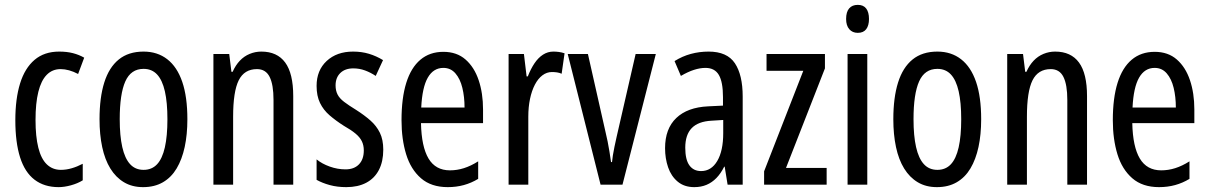

<svg xmlns="http://www.w3.org/2000/svg" viewBox="-20 -759 4968 789"><path d="M221 10Q162 10 122 -20.5Q82 -51 62.5 -112.5Q43 -174 43 -265Q43 -353 62.5 -416Q82 -479 122 -513Q162 -547 223 -547Q255 -547 280 -540.5Q305 -534 326 -522L301 -455Q282 -465 264 -470Q246 -475 229 -475Q195 -475 172 -451.5Q149 -428 137.5 -381.5Q126 -335 126 -266Q126 -198 137.5 -152Q149 -106 172.5 -83.5Q196 -61 230 -61Q252 -61 274.5 -67.5Q297 -74 320 -86V-18Q299 -5 271.5 2.5Q244 10 221 10Z M750 -269Q750 -206 739 -155Q728 -104 706 -67Q684 -30 649.5 -10Q615 10 568 10Q523 10 489.5 -10Q456 -30 433.5 -66.5Q411 -103 400 -154.5Q389 -206 389 -269Q389 -358 408.5 -420Q428 -482 468 -514.5Q508 -547 570 -547Q627 -547 667.5 -515.5Q708 -484 729 -422.5Q750 -361 750 -269ZM472 -269Q472 -201 482.5 -154.5Q493 -108 514.5 -84.5Q536 -61 570 -61Q604 -61 625.5 -84Q647 -107 657.5 -153.5Q668 -200 668 -269Q668 -338 657.5 -384Q647 -430 625.5 -453Q604 -476 570 -476Q518 -476 495 -424.5Q472 -373 472 -269Z M1054 -547Q1119 -547 1152 -502Q1185 -457 1185 -364V0H1104V-348Q1104 -411 1088 -443Q1072 -475 1036 -475Q984 -475 961 -429Q938 -383 938 -279V0H857V-537H922L931 -464H936Q948 -491 965.5 -509.5Q983 -528 1006 -537.5Q1029 -547 1054 -547Z M1555 -144Q1555 -95 1537 -60.5Q1519 -26 1485 -8Q1451 10 1403 10Q1366 10 1335 1.5Q1304 -7 1281 -20V-104Q1303 -86 1335 -74.5Q1367 -63 1400 -63Q1435 -63 1455 -83.5Q1475 -104 1475 -141Q1475 -162 1467 -178.5Q1459 -195 1441 -210Q1423 -225 1393 -242Q1360 -263 1334.5 -285Q1309 -307 1295 -336Q1281 -365 1281 -406Q1281 -470 1322.5 -508.5Q1364 -547 1431 -547Q1466 -547 1496 -538Q1526 -529 1554 -512L1524 -447Q1503 -461 1480 -469.5Q1457 -478 1432 -478Q1398 -478 1378.5 -459Q1359 -440 1359 -408Q1359 -387 1367 -371Q1375 -355 1394 -340.5Q1413 -326 1444 -307Q1477 -286 1502 -264Q1527 -242 1541 -213.5Q1555 -185 1555 -144Z M1802 -546Q1857 -546 1893 -514.5Q1929 -483 1947 -429.5Q1965 -376 1965 -309V-253H1710Q1712 -156 1741 -107.5Q1770 -59 1829 -59Q1858 -59 1886.5 -68Q1915 -77 1945 -96V-24Q1917 -7 1886 1.5Q1855 10 1820 10Q1752 10 1710 -26.5Q1668 -63 1649 -125Q1630 -187 1630 -265Q1630 -356 1649.5 -418.5Q1669 -481 1707.5 -513.5Q1746 -546 1802 -546ZM1802 -480Q1761 -480 1738 -440Q1715 -400 1711 -317H1889Q1889 -361 1880 -398Q1871 -435 1851.5 -457.5Q1832 -480 1802 -480Z M2254 -547Q2265 -547 2276.5 -545.5Q2288 -544 2300 -540L2288 -456Q2279 -460 2269 -461.5Q2259 -463 2248 -463Q2227 -463 2209 -449.5Q2191 -436 2178 -411Q2165 -386 2158 -352.5Q2151 -319 2151 -280V0H2070V-537H2133L2144 -445H2149Q2161 -476 2176.5 -499Q2192 -522 2211.5 -534.5Q2231 -547 2254 -547Z M2448 0 2313 -537H2396L2468 -218Q2473 -198 2477 -177.5Q2481 -157 2484.5 -136Q2488 -115 2491 -93H2495Q2496 -105 2498.5 -120.5Q2501 -136 2505 -155.5Q2509 -175 2514 -197L2592 -537H2675L2538 0Z M2892 -547Q2968 -547 3000 -499Q3032 -451 3032 -362V0H2970L2958 -74H2956Q2942 -46 2924 -27.5Q2906 -9 2883.5 0.5Q2861 10 2833 10Q2792 10 2765 -12.5Q2738 -35 2725.5 -71.5Q2713 -108 2713 -150Q2713 -230 2759 -274Q2805 -318 2890 -322L2951 -325V-360Q2951 -422 2934 -451Q2917 -480 2879 -480Q2857 -480 2832 -472Q2807 -464 2778 -447L2752 -508Q2784 -528 2819 -537.5Q2854 -547 2892 -547ZM2904 -263Q2849 -260 2822.5 -232.5Q2796 -205 2796 -152Q2796 -103 2813 -79.5Q2830 -56 2861 -56Q2903 -56 2927.5 -97.5Q2952 -139 2952 -212V-266Z M3377 0H3120V-55L3281 -468H3130V-537H3370V-478L3210 -69H3377Z M3544 -537V0H3463V-537ZM3505 -739Q3528 -739 3539.5 -724Q3551 -709 3551 -681Q3551 -654 3539.5 -639Q3528 -624 3505 -624Q3483 -624 3470 -639Q3457 -654 3457 -681Q3457 -710 3469.5 -724.5Q3482 -739 3505 -739Z M4012 -269Q4012 -206 4001 -155Q3990 -104 3968 -67Q3946 -30 3911.5 -10Q3877 10 3830 10Q3785 10 3751.5 -10Q3718 -30 3695.5 -66.5Q3673 -103 3662 -154.5Q3651 -206 3651 -269Q3651 -358 3670.5 -420Q3690 -482 3730 -514.5Q3770 -547 3832 -547Q3889 -547 3929.5 -515.5Q3970 -484 3991 -422.5Q4012 -361 4012 -269ZM3734 -269Q3734 -201 3744.5 -154.5Q3755 -108 3776.5 -84.5Q3798 -61 3832 -61Q3866 -61 3887.5 -84Q3909 -107 3919.5 -153.5Q3930 -200 3930 -269Q3930 -338 3919.5 -384Q3909 -430 3887.5 -453Q3866 -476 3832 -476Q3780 -476 3757 -424.5Q3734 -373 3734 -269Z M4316 -547Q4381 -547 4414 -502Q4447 -457 4447 -364V0H4366V-348Q4366 -411 4350 -443Q4334 -475 4298 -475Q4246 -475 4223 -429Q4200 -383 4200 -279V0H4119V-537H4184L4193 -464H4198Q4210 -491 4227.5 -509.5Q4245 -528 4268 -537.5Q4291 -547 4316 -547Z M4725 -546Q4780 -546 4816 -514.5Q4852 -483 4870 -429.5Q4888 -376 4888 -309V-253H4633Q4635 -156 4664 -107.5Q4693 -59 4752 -59Q4781 -59 4809.5 -68Q4838 -77 4868 -96V-24Q4840 -7 4809 1.5Q4778 10 4743 10Q4675 10 4633 -26.5Q4591 -63 4572 -125Q4553 -187 4553 -265Q4553 -356 4572.5 -418.5Q4592 -481 4630.5 -513.5Q4669 -546 4725 -546ZM4725 -480Q4684 -480 4661 -440Q4638 -400 4634 -317H4812Q4812 -361 4803 -398Q4794 -435 4774.5 -457.5Q4755 -480 4725 -480Z"/></svg>

Font: Noto Sans ExtraCondensed
Style: Regular
Weight: 400
Width: 2
Designer: Monotype Design Team
Foundry: Monotype Imaging Inc.
Version: Version 2.013